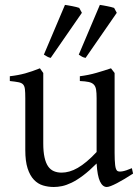

<svg xmlns="http://www.w3.org/2000/svg" viewBox="-20 -747 570 782"><path d="M522 -40Q503.9 -28.3 487.3 -18.3Q470.7 -8.3 456.5 -1Q442.4 6.3 431.6 10.5Q420.9 14.6 415 14.6Q397.9 14.6 387.2 -8.1Q376.5 -30.8 373.5 -81.1Q343.3 -50.8 318.1 -32Q293 -13.2 271.7 -2.9Q250.5 7.3 232.7 11Q214.8 14.6 199.2 14.6Q176.3 14.6 155.3 8.3Q134.3 2 118.2 -14.9Q102.1 -31.7 92.5 -61Q83 -90.3 83 -136.2V-347.2Q83 -370.6 81.5 -383.5Q80.1 -396.5 74 -403.1Q67.9 -409.7 55.2 -412.1Q42.5 -414.6 20 -417V-436.5Q37.6 -438.5 53 -441.4Q68.4 -444.3 82.8 -448.2Q97.2 -452.1 111.8 -457.3Q126.5 -462.4 142.6 -468.8L156.2 -449.7V-163.1Q156.2 -128.9 161.4 -106Q166.5 -83 176 -69.3Q185.5 -55.7 199.5 -49.8Q213.4 -43.9 231 -43.9Q246.6 -43.9 262.9 -48.6Q279.3 -53.2 296.6 -63.2Q314 -73.2 333 -89.1Q352.1 -105 373.5 -127.9V-347.2Q373.5 -369.1 371.3 -382.3Q369.1 -395.5 361.8 -402.8Q354.5 -410.2 341.1 -413.1Q327.6 -416 305.2 -417V-436.5Q340.3 -440.9 372.6 -450.2Q404.8 -459.5 432.1 -468.8L446.8 -449.7V-124Q446.8 -93.8 449 -74.7Q451.2 -55.7 458 -50.8Q463.9 -46.9 478 -49.1Q492.2 -51.3 517.1 -62ZM186.5 -511.2Q178.2 -513.2 173.3 -515.9Q168.5 -518.6 158.7 -524.4L244.6 -727.1Q250.5 -726.1 258.5 -724.9Q266.6 -723.6 274.7 -721.9Q282.7 -720.2 290.3 -718.5Q297.9 -716.8 302.7 -714.8L313.5 -694.8ZM328.6 -511.2Q319.3 -513.2 314.5 -515.9Q309.6 -518.6 300.8 -524.4L386.7 -727.1Q392.6 -726.1 400.4 -724.9Q408.2 -723.6 416.3 -721.9Q424.3 -720.2 431.9 -718.5Q439.5 -716.8 444.8 -714.8L455.6 -694.8Z"/></svg>

Font: Gentium Kaktovik
Style: Regular
Weight: 400
Designer: J. Victor Gaultney and Annie Olsen
Foundry: SIL International
Version: Version 1.102; 2013; Maintenance release